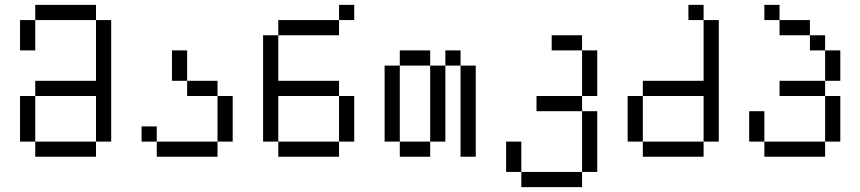

<svg xmlns="http://www.w3.org/2000/svg" viewBox="-20 -645 3540 790"><path d="M125 -62.5V0H375V-62.5ZM125 -62.5V-250H62.5V-62.5ZM375 -62.5H437.5Q437.5 -62.5 437.5 -562.5H375Q375 -562.5 375 -312.5H125V-250H375ZM62.5 -562.5Q62.5 -562.5 62.5 -437.5H125Q125 -437.5 125 -562.5ZM125 -562.5H375V-625H125Z M625 -62.5V0H875V-62.5ZM625 -62.5V-125H562.5V-62.5ZM875 -62.5H937.5V-250H875ZM875 -250V-312.5H750V-250ZM750 -312.5Q750 -312.5 750 -437.5H687.5Q687.5 -437.5 687.5 -312.5Z M1437.5 -562.5V-625H1375V-562.5H1125V-500H1062.5V-62.5H1125V0H1375V-62.5H1125V-250H1375V-62.5H1437.5V-250H1375V-312.5H1125V-500H1375V-562.5Z M1625 -62.5V0H1750V-62.5ZM1625 -62.5V-375H1562.5V-62.5ZM1750 -62.5H1812.5V-375H1750ZM1875 -375Q1875 -375 1875 0H1937.5Q1937.5 0 1937.5 -375ZM1625 -375H1750V-437.5H1625ZM1812.5 -375H1875V-437.5H1812.5Z M2125 62.5V125H2375V62.5ZM2125 62.5Q2125 62.5 2125 -62.5H2062.5Q2062.5 -62.5 2062.5 62.5ZM2375 62.5H2437.5Q2437.5 62.5 2437.5 -187.5H2375Q2375 -187.5 2375 62.5ZM2375 -187.5V-250H2187.5V-187.5ZM2375 -250H2437.5V-437.5H2375ZM2375 -437.5V-500H2250V-437.5Z M2625 -62.5V0H2875V-62.5ZM2625 -62.5V-250H2562.5V-62.5ZM2875 -62.5H2937.5Q2937.5 -62.5 2937.5 -562.5H2875Q2875 -562.5 2875 -312.5H2625V-250H2875ZM2875 -562.5V-625H2812.5V-562.5Z M3125 -62.5V0H3375V-62.5ZM3125 -62.5Q3125 -62.5 3125 -187.5H3062.5Q3062.5 -187.5 3062.5 -62.5ZM3375 -62.5H3437.5V-250H3375ZM3375 -250V-312.5H3187.5V-250ZM3375 -312.5H3437.5Q3437.5 -312.5 3437.5 -437.5H3375Q3375 -437.5 3375 -312.5ZM3375 -437.5V-500H3312.5V-437.5ZM3312.5 -500V-562.5H3187.5V-500ZM3187.5 -562.5V-625H3125V-562.5Z"/></svg>

Font: CalcUnifontExMono
Style: Regular
Weight: 500
Version: Version 15.0.06